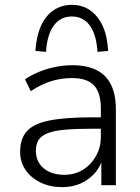

<svg xmlns="http://www.w3.org/2000/svg" viewBox="-20 -764 579 792"><path d="M236 8Q187 8 147.5 -11Q108 -30 85.5 -63Q63 -96 63 -137Q63 -192 91 -223Q119 -254 184 -267Q249 -280 358 -280H408V-233H360Q293 -233 248 -229Q203 -225 176.5 -214.5Q150 -204 139 -186.5Q128 -169 128 -142Q128 -97 160 -70Q192 -43 245 -43Q289 -43 322.5 -64Q356 -85 376 -120.5Q396 -156 396 -201V-316Q396 -382 367.5 -412Q339 -442 277 -442Q233 -442 192 -429.5Q151 -417 107 -388L83 -437Q110 -455 142 -468Q174 -481 209 -488Q244 -495 278 -495Q337 -495 377 -475.5Q417 -456 437.5 -415.5Q458 -375 458 -312V0H398V-116H406Q396 -79 372 -51Q348 -23 313.5 -7.5Q279 8 236 8ZM170 -550 126 -554Q130 -614 148.5 -656Q167 -698 200 -721Q233 -744 276 -744Q320 -744 352.5 -721Q385 -698 404 -656Q423 -614 426 -554L382 -550Q378 -620 351 -658Q324 -696 276 -696Q229 -696 201.5 -658Q174 -620 170 -550Z"/></svg>

Font: Nunito Sans 11pt Light
Style: Regular
Weight: 300
Version: Version 3.101;gftools[0.9.27]